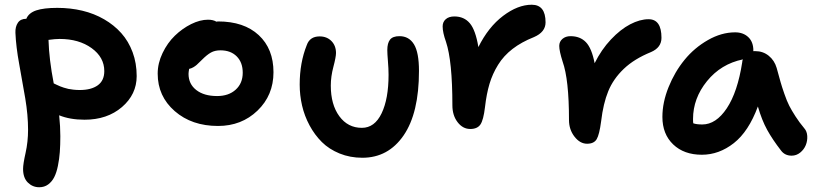

<svg xmlns="http://www.w3.org/2000/svg" viewBox="-20 -578 3431 808"><path d="M145 210Q117.2 210 97.2 190.2Q77.1 170.4 77.1 132.8Q77.1 112.3 87.6 65.7Q98.1 19 98.1 -32.2Q98.1 -93.8 86.2 -164.6Q74.2 -235.4 60.8 -308.3Q47.4 -381.3 44.9 -439.9Q43.9 -465.3 55.2 -482.2Q66.4 -499 90.8 -499Q100.6 -523.4 132.3 -534.2Q164.1 -544.9 221.2 -544.9Q276.4 -544.9 326.4 -533Q376.5 -521 418.2 -496.8Q460 -472.7 490.5 -438.5Q521 -404.3 538.1 -358.2Q555.2 -312 555.2 -257.8Q555.2 -180.7 493.2 -127.4Q431.2 -74.2 335.9 -74.2Q274.4 -74.2 229 -92.8Q233.9 -44.9 233.9 -4.9Q233.9 32.2 231.7 62Q229.5 91.8 223.6 120.4Q217.8 148.9 208 168Q198.2 187 182.4 198.5Q166.5 210 145 210ZM231 -414.1Q212.4 -414.1 184.1 -410.2Q186.5 -328.1 206.1 -227.1Q208 -226.1 218.5 -221.2Q229 -216.3 233.2 -214.6Q237.3 -212.9 248.3 -209.2Q259.3 -205.6 267.6 -203.9Q275.9 -202.1 288.8 -200.7Q301.8 -199.2 315.9 -199.2Q363.8 -199.2 391.4 -219Q418.9 -238.8 418.9 -278.8Q418.9 -336.9 365.5 -375.5Q312 -414.1 231 -414.1Z M897.5 -47.9Q787.1 -47.9 715.3 -110.4Q643.6 -172.9 643.6 -268.1Q643.6 -312 664.1 -354.7Q684.6 -397.5 715.8 -427.7Q747.1 -458 784.4 -476.6Q821.8 -495.1 855.5 -495.1Q877 -495.1 890.6 -486.8Q891.6 -486.8 893.8 -487.3Q896 -487.8 897.5 -487.8Q1006.8 -487.8 1068.8 -430.2Q1130.9 -372.6 1130.9 -273.9Q1130.9 -177.2 1063.7 -112.5Q996.6 -47.9 897.5 -47.9ZM773.4 -267.1Q773.4 -224.6 805.9 -199.2Q838.4 -173.8 893.6 -173.8Q942.4 -173.8 971.9 -200.7Q1001.5 -227.5 1001.5 -272Q1001.5 -315.4 976.1 -340.8Q950.7 -366.2 907.7 -366.2Q884.3 -366.2 867.7 -356.9Q851.1 -347.7 830.6 -327.1Q828.6 -325.2 825.7 -322.3Q813.5 -310.1 807.6 -304.9Q801.8 -299.8 793.5 -294.9Q785.2 -290 775.9 -288.1Q773.4 -273.4 773.4 -267.1Z M1504.9 85.9Q1453.1 85.9 1408.9 67.9Q1364.7 49.8 1334.5 19.8Q1304.2 -10.3 1282.7 -50.3Q1261.2 -90.3 1251.2 -133.8Q1241.2 -177.2 1241.2 -222.2Q1241.2 -314 1271 -388.2Q1283.7 -424.8 1325.2 -424.8Q1355.5 -424.8 1374.8 -405.3Q1394 -385.7 1394 -355Q1394 -338.4 1383.1 -297.1Q1372.1 -255.9 1372.1 -217.8Q1372.1 -137.7 1408 -88.9Q1443.8 -40 1502.9 -40Q1556.6 -40 1585.9 -101.1Q1615.2 -162.1 1615.2 -263.2Q1615.2 -289.1 1612.5 -320.8Q1609.9 -352.5 1609.9 -367.2Q1609.9 -396.5 1621.3 -411.1Q1632.8 -425.8 1661.1 -425.8Q1701.2 -425.8 1722.2 -391.4Q1743.2 -356.9 1743.2 -279.8Q1743.2 -102.1 1678.5 -8.1Q1613.8 85.9 1504.9 85.9Z M1959 -35.2Q1927.7 -35.2 1905.8 -63.7Q1883.8 -92.3 1883.8 -134.8Q1883.8 -321.3 1856.9 -401.9Q1842.8 -441.4 1842.8 -466.8Q1842.8 -485.8 1856 -497.3Q1869.1 -508.8 1892.1 -508.8Q1933.1 -508.8 1957.3 -480Q1981.4 -451.2 1993.2 -379.9Q2035.2 -464.4 2097.2 -511.2Q2159.2 -558.1 2217.8 -558.1Q2275.9 -558.1 2275.9 -483.9Q2275.9 -442.9 2227.1 -421.9Q2174.3 -400.9 2137 -372.1Q2099.6 -343.3 2076.2 -305.4Q2052.7 -267.6 2040 -225.1Q2027.3 -182.6 2021 -127Q2014.6 -72.8 2001.7 -54Q1988.8 -35.2 1959 -35.2Z M2450.7 26.9Q2420.9 26.9 2397.7 -2.9Q2374.5 -32.7 2374.5 -73.2Q2374.5 -243.7 2347.7 -318.8Q2333.5 -363.3 2333.5 -384.8Q2333.5 -402.8 2346.9 -414.3Q2360.4 -425.8 2380.9 -425.8Q2421.4 -425.8 2445.8 -400.4Q2470.2 -375 2482.4 -312Q2510.7 -369.1 2551 -411.9Q2591.3 -454.6 2632.1 -475.8Q2672.9 -497.1 2709.5 -497.1Q2763.7 -497.1 2763.7 -418.9Q2763.7 -377.9 2719.7 -358.9Q2648.9 -330.1 2605 -288.1Q2561 -246.1 2539.8 -194.3Q2518.6 -142.6 2509.8 -67.9Q2502.4 -11.2 2491 7.8Q2479.5 26.9 2450.7 26.9Z M2933.6 73.2Q2858.4 73.2 2813 29.8Q2767.6 -13.7 2767.6 -85.9Q2767.6 -147 2793.5 -211.2Q2819.3 -275.4 2860.8 -326.2Q2902.3 -377 2959.2 -409.4Q3016.1 -441.9 3073.7 -441.9Q3107.9 -441.9 3129.2 -421.6Q3150.4 -401.4 3150.4 -365.2L3149.4 -362.8H3158.7Q3190.9 -362.8 3215.1 -343.3Q3239.3 -323.7 3248.5 -292Q3259.8 -251 3264.9 -232.7Q3270 -214.4 3280.8 -183.3Q3291.5 -152.3 3301.5 -132.8Q3311.5 -113.3 3327.9 -87.9Q3344.2 -62.5 3364.7 -38.1Q3376 -25.4 3377.2 -5.6Q3378.4 14.2 3371.1 32.5Q3363.8 50.8 3347.7 64Q3331.5 77.1 3311.5 77.1Q3282.7 77.1 3266.6 55.2Q3231 9.3 3208.5 -31.5Q3186 -72.3 3169.4 -129.9Q3130.4 -24.4 3068.1 24.4Q3005.9 73.2 2933.6 73.2ZM2896.5 -77.1Q2896.5 -64 2897.5 -59.1Q2911.6 -54.2 2935.5 -54.2Q2993.2 -54.2 3038.6 -122.3Q3084 -190.4 3103.5 -315.9Q3103.5 -322.3 3106.4 -328.1Q3014.2 -309.1 2955.3 -236.6Q2896.5 -164.1 2896.5 -77.1Z"/></svg>

Font: Shantell Sans Irregular Bouncy
Style: Regular
Weight: 600
Designer: Stephen Nixon, Anya Danilova, Shantell Martin
Foundry: Arrow Type
Version: Version 1.006;[9816181b4]